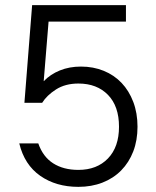

<svg xmlns="http://www.w3.org/2000/svg" viewBox="-20 -720 605 747"><path d="M105 -700H470V-636H169L150 -404Q176 -431 213 -446Q250 -461 295 -461Q343 -461 383.5 -444.5Q424 -428 453 -397.5Q482 -367 498.5 -323.5Q515 -280 515 -227Q515 -174 498.5 -131Q482 -88 451.5 -57Q421 -26 378.5 -9.5Q336 7 285 7Q198 7 136.5 -36Q75 -79 55 -162H129Q147 -110 187 -84.5Q227 -59 285 -59Q357 -59 400 -103.5Q443 -148 443 -227Q443 -307 400 -351Q357 -395 285 -395Q234 -395 198 -372Q162 -349 144 -320H75Z"/></svg>

Font: PT Root UI Web
Style: Regular
Weight: 400
Designer: Vitaly Kuzmin
Foundry: ParaType Ltd.
Version: Version 1.000W